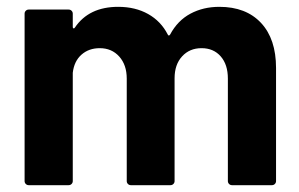

<svg xmlns="http://www.w3.org/2000/svg" viewBox="-20 -542 875 562"><path d="M788 -343V-12Q788 -7 784.5 -3.5Q781 0 776 0H659Q654 0 650.5 -3.5Q647 -7 647 -12V-312Q647 -353 626 -377Q605 -401 570 -401Q535 -401 513 -377Q491 -353 491 -313V-12Q491 -7 487.5 -3.5Q484 0 479 0H363Q358 0 354.5 -3.5Q351 -7 351 -12V-312Q351 -352 329 -376.5Q307 -401 272 -401Q240 -401 218.5 -382Q197 -363 193 -329V-12Q193 -7 189.5 -3.5Q186 0 181 0H64Q59 0 55.5 -3.5Q52 -7 52 -12V-502Q52 -507 55.5 -510.5Q59 -514 64 -514H181Q186 -514 189.5 -510.5Q193 -507 193 -502V-463Q193 -460 195 -459Q197 -458 199 -461Q240 -522 326 -522Q376 -522 413.5 -501Q451 -480 471 -441Q474 -435 478 -441Q500 -482 537.5 -502Q575 -522 622 -522Q700 -522 744 -475Q788 -428 788 -343Z"/></svg>

Font: Amber EN
Style: Bold
Weight: 700
Designer: Jeremy Tribby
Foundry: Tribby Type
Version: Version 1.408 November 24, 2021